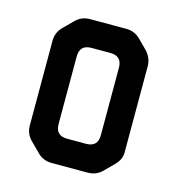

<svg xmlns="http://www.w3.org/2000/svg" viewBox="-81 -556 589 637"><g transform="rotate(15 213.5 -238.0)"><path d="M103 -11Q123 9 152 9H276Q305 9 325 -11L357 -43Q379 -65 377 -93V-383Q377 -411 357 -433L325 -465Q305 -485 276 -485H152Q123 -485 103 -465L70 -432Q50 -412 50 -383V-93Q50 -64 70 -44ZM141 -122V-354Q141 -394 181 -394H246Q286 -394 286 -354V-122Q286 -82 246 -82H181Q141 -82 141 -122Z"/></g></svg>

Font: WDXL Lubrifont JP N
Style: Regular
Weight: 400
Designer: [WDXL Lubrifont] Copyright 2020-2022 (c) NightFurySL2001, Skr-ZERO; [ZCOOL QingKe HuangYou] Copyright 2018-2022 (c) The 
Version: Version 2.001;hotconv 1.1.1;makeotfexe 2.6.0